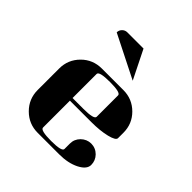

<svg xmlns="http://www.w3.org/2000/svg" viewBox="-179 -828 974 974"><g transform="rotate(45 307.5 -341.0)"><path d="M77.1 -153.8V-308.1Q77.1 -371.6 122.1 -416.5Q166.5 -460.9 231 -460.9H384.8Q448.7 -460.9 493.7 -416Q538.1 -371.6 538.1 -308.1V-269Q538.1 -253.4 493.2 -242.2Q447.3 -231 384.8 -231H231V-38.1Q231 -19 308.1 -19Q384.8 -19 384.8 -38.1V-77.1Q384.8 -108.4 407.2 -130.9Q430.2 -153.3 460.9 -153.8Q493.2 -153.8 516.1 -130.9Q538.1 -108.4 538.1 -76.7Q538.1 -45.4 493.2 -22.5Q448.7 0 384.8 0H231Q167 0 122.1 -44.9Q77.1 -89.8 77.1 -153.8ZM153.8 -644Q153.8 -659.7 165 -670.9Q176.3 -682.1 191.9 -682.1H308.1L384.8 -527.8ZM231 -250H308.1Q384.8 -250 384.8 -269V-422.9Q384.8 -441.9 308.1 -441.9Q231 -441.9 231 -422.9Z"/></g></svg>

Font: Hjet
Style: Regular
Weight: 400
Designer: T. Christopher White
Version: Version 1.2